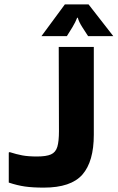

<svg xmlns="http://www.w3.org/2000/svg" viewBox="-20 -856 537 876"><path d="M248 -642H408V-241Q408 -119 356 -59.5Q304 0 180 0Q129 0 94 -5Q59 -10 20 -23V-160L24 -162Q55 -152 82 -147Q109 -142 149 -142Q191 -142 212.5 -151.5Q234 -161 241.5 -186Q249 -211 249 -258ZM497 -691H382Q371 -708 355.5 -732Q340 -756 335 -775H332Q325 -756 310.5 -732Q296 -708 285 -691H169L276 -836H384Z"/></svg>

Font: Bakbak One
Style: Regular
Weight: 400
Designer: Saumya Kishore and Sanchit Sawaria
Foundry: A Good Feeling
Version: Version 1.003; ttfautohint (v1.8.3)